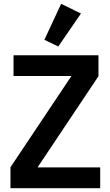

<svg xmlns="http://www.w3.org/2000/svg" viewBox="-20 -988 580 1008"><path d="M506 0H35V-110L355 -589H51V-698H497V-588L177 -109H506ZM286 -744 213 -779 301 -968 405 -917Z"/></svg>

Font: IBM Plex Sans Condensed SemiBold
Style: Regular
Weight: 600
Width: 3
Designer: Mike Abbink, Paul van der Laan, Pieter van Rosmalen
Foundry: Bold Monday
Version: Version 1.3